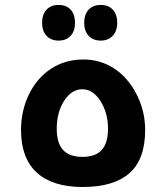

<svg xmlns="http://www.w3.org/2000/svg" viewBox="-20 -745 671 775"><path d="M314 9.8Q191.9 9.8 128.4 -48.3Q64.9 -106.4 64.9 -220.2Q64.9 -297.9 96.9 -364Q128.9 -430.2 186 -467.5Q243.2 -504.9 316.9 -504.9Q384.8 -504.9 440.4 -468.8Q496.1 -432.6 531 -365Q565.9 -297.4 565.9 -220.2Q565.9 -101.6 502.4 -45.9Q439 9.8 314 9.8ZM313 -111.8Q365.7 -111.8 390.9 -139.9Q416 -168 416 -225.1Q416 -289.6 385.5 -337.2Q355 -384.8 312 -384.8Q269 -384.8 239 -338.4Q209 -292 209 -225.1Q209 -167.5 234.6 -139.6Q260.3 -111.8 313 -111.8ZM216.8 -581.1Q186 -581.1 168 -600.3Q149.9 -619.6 149.9 -652.8Q149.9 -686.5 167.7 -705.8Q185.5 -725.1 216.8 -725.1Q247.6 -725.1 265.1 -706.1Q282.7 -687 282.7 -652.8Q282.7 -618.7 264.6 -599.9Q246.6 -581.1 216.8 -581.1ZM386.7 -581.1Q356 -581.1 337.9 -600.3Q319.8 -619.6 319.8 -652.8Q319.8 -686.5 337.6 -705.8Q355.5 -725.1 386.7 -725.1Q418 -725.1 435.5 -705.8Q453.1 -686.5 453.1 -652.8Q453.1 -619.6 434.8 -600.3Q416.5 -581.1 386.7 -581.1Z"/></svg>

Font: Droid Arabic Kufi
Style: Bold
Weight: 700
Designer: Pascal Zoghbi
Foundry: Irfont.ir
Version: Version 1.00 February 28, 2013, initial release